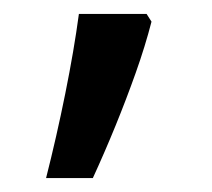

<svg xmlns="http://www.w3.org/2000/svg" viewBox="-20 -136 303 275"><path d="M190 -116 197 -105Q188 -70 174.5 -32Q161 6 145.5 44Q130 82 113 119H46Q61 60 73.5 -2Q86 -64 93 -116Z"/></svg>

Font: hexukorean05
Style: Book
Weight: 400
Designer: Jelle Bosma - Monotype Design Team
Foundry: Monotype Imaging Inc.
Version: Version 2.003